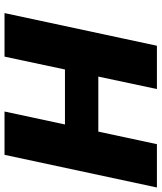

<svg xmlns="http://www.w3.org/2000/svg" viewBox="46 -744 698 829"><g transform="rotate(90 394.5 -329.0)"><path d="M461 0 602 -658H789L648 0ZM36 0 177 -658H364L224 0ZM145 -261 176 -405H648L617 -261Z"/></g></svg>

Font: Ysabeau Black
Style: Italic
Weight: 900
Italic angle: -12°
Version: Version 2.000;gftools[0.9.27.dev2+g8671c4b]